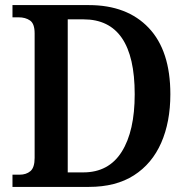

<svg xmlns="http://www.w3.org/2000/svg" viewBox="-20 -734 741 754"><path d="M29 0V-48H57Q83 -48 99.5 -62Q116 -76 116 -114V-603Q116 -641 98 -653.5Q80 -666 53 -666H29V-714H329Q479 -714 564 -624.5Q649 -535 649 -364Q649 -255 613 -173Q577 -91 506 -45.5Q435 0 329 0ZM307 -57Q407 -57 458 -138Q509 -219 509 -364Q509 -658 308 -658H246V-57Z"/></svg>

Font: Noto Serif Myanmar SemiCondensed SemiBold
Style: Regular
Weight: 600
Width: 4
Designer: Ben Mitchell and the Monotype Design Team
Foundry: Monotype Imaging Inc.
Version: Version 2.106; ttfautohint (v1.8.4.7-5d5b)